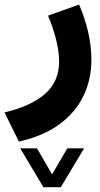

<svg xmlns="http://www.w3.org/2000/svg" viewBox="-67 -343 434 830"><path d="M120.6 466.3 20.5 298.3H92.8L158.2 410.6L224.1 298.3H296.4L195.8 466.3ZM274.9 -323.2Q298.8 -268.6 313.5 -207Q328.1 -145.5 328.1 -84.5Q328.1 0 293.9 71.3Q259.8 142.6 190.4 193.8Q121.1 245.1 14.6 269L-47.4 143.1Q71.3 114.3 129.9 61Q188.5 7.8 188.5 -76.7Q188.5 -121.6 174.6 -175.3Q160.6 -229 140.6 -275.4Z"/></svg>

Font: Vazir Black FD
Style: Black-FD
Weight: 900
Designer: Saber Rastikerdar
Foundry: Saber Rastikerdar
Version: Version 30.0.0